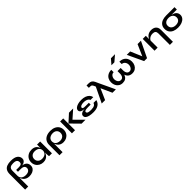

<svg xmlns="http://www.w3.org/2000/svg" viewBox="665 -3138 5718 5718"><g transform="rotate(-45 3523.5 -279.5)"><path d="M688 -188Q688 -124 654.5 -79.5Q621 -35 563.5 -11.5Q506 12 432 12Q366 12 318 -11.5Q270 -35 239 -73.5Q208 -112 192.5 -158Q177 -204 177 -248L60 -238V-449Q60 -540 93.5 -597.5Q127 -655 195 -682Q263 -709 365 -709Q514 -709 586 -654Q658 -599 658 -509Q658 -463 632 -433Q606 -403 570 -388Q534 -373 504 -372Q559 -365 600.5 -343Q642 -321 665 -282.5Q688 -244 688 -188ZM409 -403Q467 -403 496 -424.5Q525 -446 525 -489Q525 -522 512.5 -549.5Q500 -577 465.5 -593Q431 -609 365 -609Q325 -609 292.5 -602.5Q260 -596 237 -579.5Q214 -563 202 -534Q190 -505 190 -459V-248Q190 -200 213 -164.5Q236 -129 279 -109Q322 -89 380 -89Q467 -89 511 -125Q555 -161 555 -218Q555 -251 539 -275Q523 -299 490.5 -312.5Q458 -326 408 -326H285V-403ZM60 -238 166 -258H190V200H60Z M1026 11Q952 11 891.5 -21.5Q831 -54 795.5 -112.5Q760 -171 760 -248Q760 -327 796 -385Q832 -443 893.5 -475.5Q955 -508 1033 -508Q1119 -508 1171.5 -473.5Q1224 -439 1248 -380Q1272 -321 1272 -248Q1272 -204 1258 -158.5Q1244 -113 1215 -74.5Q1186 -36 1139 -12.5Q1092 11 1026 11ZM1068 -89Q1127 -89 1170 -109Q1213 -129 1236 -165Q1259 -201 1259 -248Q1259 -299 1235.5 -334.5Q1212 -370 1169.5 -388.5Q1127 -407 1068 -407Q985 -407 939 -363.5Q893 -320 893 -248Q893 -200 915 -164.5Q937 -129 976.5 -109Q1016 -89 1068 -89ZM1259 -497H1389V0H1268Q1268 -3 1265.5 -22.5Q1263 -42 1261 -70.5Q1259 -99 1259 -128Z M1869 12Q1803 12 1756.5 -11.5Q1710 -35 1681 -73.5Q1652 -112 1638 -158Q1624 -204 1624 -248L1507 -238Q1507 -319 1544.5 -380Q1582 -441 1653.5 -474.5Q1725 -508 1827 -508Q1922 -508 1991 -475Q2060 -442 2097.5 -383.5Q2135 -325 2135 -248Q2135 -169 2099 -110.5Q2063 -52 2003 -20Q1943 12 1869 12ZM1827 -89Q1880 -89 1919.5 -109Q1959 -129 1980.5 -164.5Q2002 -200 2002 -248Q2002 -320 1956.5 -364Q1911 -408 1827 -408Q1774 -408 1730.5 -389Q1687 -370 1662 -334.5Q1637 -299 1637 -248Q1637 -200 1660 -164.5Q1683 -129 1726 -109Q1769 -89 1827 -89ZM1507 -238 1613 -258 1637 -248V200H1507Z M2231 -497H2361V0H2231ZM2780 -497 2484 -236 2487 -316 2803 0H2638L2364 -279L2603 -497Z M3130 12Q3047 12 2978.5 -2Q2910 -16 2869.5 -47.5Q2829 -79 2829 -130Q2829 -161 2844.5 -182.5Q2860 -204 2886 -218Q2912 -232 2944.5 -239Q2977 -246 3011 -247Q2977 -248 2946 -254.5Q2915 -261 2890.5 -274Q2866 -287 2852 -307Q2838 -327 2838 -354Q2838 -400 2876 -434.5Q2914 -469 2980 -488.5Q3046 -508 3130 -508Q3218 -508 3284 -484Q3350 -460 3391 -416Q3432 -372 3443 -312H3324Q3313 -346 3283 -367Q3253 -388 3213 -398Q3173 -408 3130 -408Q3056 -408 3015.5 -387Q2975 -366 2975 -334Q2975 -311 2994 -301Q3013 -291 3043 -289Q3073 -287 3107 -287H3230V-211H3107Q3072 -211 3040 -206.5Q3008 -202 2988 -190Q2968 -178 2968 -155Q2968 -129 2990 -114Q3012 -99 3049 -93.5Q3086 -88 3130 -88Q3177 -88 3217 -96Q3257 -104 3285.5 -125.5Q3314 -147 3325 -186H3444Q3433 -137 3407 -100Q3381 -63 3341.5 -38Q3302 -13 3249 -0.5Q3196 12 3130 12Z M3753 -412H3810L3628 0H3486L3725 -497H3848L4082 0H3939ZM3635 -700Q3695 -700 3737 -674.5Q3779 -649 3806 -590L3848 -497L3741 -428L3696 -530Q3677 -574 3657.5 -587.5Q3638 -601 3600 -601H3545V-700Z M4770 12Q4696 12 4647.5 -20Q4599 -52 4575 -110Q4551 -168 4551 -247V-350H4633V-249Q4633 -208 4644.5 -171Q4656 -134 4681.5 -111Q4707 -88 4750 -88Q4787 -88 4815 -111Q4843 -134 4859 -171Q4875 -208 4875 -249Q4875 -290 4858.5 -326.5Q4842 -363 4811.5 -386Q4781 -409 4738 -409V-509Q4822 -509 4882.5 -475Q4943 -441 4975 -382Q5007 -323 5007 -249Q5007 -175 4978.5 -116Q4950 -57 4897 -22.5Q4844 12 4770 12ZM4366 12Q4292 12 4238.5 -22.5Q4185 -57 4156 -116Q4127 -175 4127 -249Q4127 -323 4159 -382Q4191 -441 4251.5 -475Q4312 -509 4396 -509V-409Q4353 -409 4322.5 -386Q4292 -363 4275.5 -326.5Q4259 -290 4259 -249Q4259 -208 4273.5 -171Q4288 -134 4316 -111Q4344 -88 4386 -88Q4429 -88 4454 -111Q4479 -134 4490 -171Q4501 -208 4501 -249V-350H4583V-247Q4583 -168 4559.5 -110Q4536 -52 4488 -20Q4440 12 4366 12ZM4496 -601 4632 -759H4804L4620 -601Z M5357 -85H5310L5492 -497H5634L5395 0H5272L5038 -497H5181Z M5710 -497H5840V0H5710ZM6071 -508Q6117 -508 6156 -496Q6195 -484 6224 -459Q6253 -434 6269 -395.5Q6285 -357 6285 -304V200H6155V-281Q6155 -344 6124.5 -373.5Q6094 -403 6025 -403Q5973 -403 5931 -383Q5889 -363 5863 -332.5Q5837 -302 5833 -269L5832 -320Q5837 -355 5855 -388Q5873 -421 5903.5 -448.5Q5934 -476 5976 -492Q6018 -508 6071 -508Z M6696 12Q6602 12 6530.5 -17.5Q6459 -47 6419 -105Q6379 -163 6379 -246Q6379 -330 6419 -386Q6459 -442 6530.5 -469.5Q6602 -497 6696 -497L6706 -407Q6739 -407 6774 -403.5Q6809 -400 6843 -391.5Q6877 -383 6907.5 -368.5Q6938 -354 6961 -332Q6984 -310 6997.5 -279Q7011 -248 7011 -207Q7011 -143 6971 -93.5Q6931 -44 6860.5 -16Q6790 12 6696 12ZM6696 -88Q6748 -88 6789.5 -104Q6831 -120 6855 -153Q6879 -186 6879 -237Q6879 -287 6855 -323Q6831 -359 6790 -378Q6749 -397 6696 -397Q6644 -397 6602 -381Q6560 -365 6535.5 -331.5Q6511 -298 6511 -246Q6511 -196 6535 -160.5Q6559 -125 6601 -106.5Q6643 -88 6696 -88ZM7047 -497V-397H6696V-497Z"/></g></svg>

Font: Syne
Style: Bold
Weight: 700
Designer: Lucas Descroix
Foundry: Bonjour Monde
Version: Version 2.200